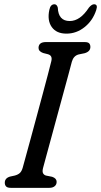

<svg xmlns="http://www.w3.org/2000/svg" viewBox="-20 -902 485 922"><path d="M186.5 -94.5Q182.5 -78 186.8 -70Q191 -62 200.5 -59L230.5 -53Q252 -45.5 252 -29Q252 -15.5 242.5 -7.8Q233 0 217.5 0H31.5Q15.5 0 9.2 -6.8Q3 -13.5 3 -24.5Q3 -46.5 28 -54L51 -59Q66 -63 75 -71Q84 -79 89 -96.5Q93.5 -113 103.8 -150.5Q114 -188 127.8 -238.2Q141.5 -288.5 156.2 -343.2Q171 -398 185 -450.2Q199 -502.5 210 -544Q221 -585.5 226.5 -608.5Q233 -635 210.5 -641.5L187 -647.5Q165 -655.5 165 -672Q165.5 -700 200.5 -700H386Q402.5 -700 408.2 -693.8Q414 -687.5 414 -676.5Q414 -654.5 386.5 -646.5L357.5 -640.5Q333 -634 325 -605.5Q319 -582.5 307.8 -540.8Q296.5 -499 282.2 -446.8Q268 -394.5 253 -339.5Q238 -284.5 224.5 -234.5Q211 -184.5 200.8 -147.5Q190.5 -110.5 186.5 -94.5ZM315 -801Q365 -801 407 -865.5Q420.5 -881.5 431.5 -881.5Q451.5 -881.5 442 -853.5Q425.5 -803 386.2 -771.8Q347 -740.5 299 -740.5Q251 -740.5 228.5 -772.2Q206 -804 217 -855Q222.5 -881.5 241.5 -881.5Q253 -881.5 257.5 -865.5Q260 -801 315 -801Z"/></svg>

Font: Fraunces 144pt SuperSoft
Style: Italic
Weight: 400
Italic angle: -16°
Version: Version 1.000;[b76b70a41]